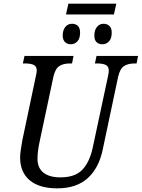

<svg xmlns="http://www.w3.org/2000/svg" viewBox="-20 -1020 775 1050"><path d="M90 -159Q90 -175 94 -203Q98 -231 102 -252L176 -603Q181 -625 181 -634Q181 -657 164.5 -665Q148 -673 117 -673H105L114 -714H382L374 -673H362Q326 -673 304 -658.5Q282 -644 272 -600L197 -247Q185 -192 185 -152Q185 -102 217.5 -76Q250 -50 310 -50Q391 -50 430.5 -92Q470 -134 487 -212L571 -605Q575 -623 575 -634Q575 -657 558.5 -665Q542 -673 511 -673H499L508 -714H735L727 -673H716Q680 -673 658 -658.5Q636 -644 626 -600L542 -203Q521 -101 459.5 -45.5Q398 10 293 10Q195 10 142.5 -34Q90 -78 90 -159ZM354 -1000H616L603 -941H341ZM323 -826Q323 -855 337 -872.5Q351 -890 374 -890Q394 -890 406 -878Q418 -866 418 -842Q418 -809 403 -793.5Q388 -778 368 -778Q347 -778 335 -790.5Q323 -803 323 -826ZM496 -826Q496 -855 510 -872.5Q524 -890 546 -890Q566 -890 578.5 -878Q591 -866 591 -842Q591 -809 576 -793.5Q561 -778 540 -778Q519 -778 507.5 -790Q496 -802 496 -826Z"/></svg>

Font: Noto Serif Narrow
Style: Italic
Weight: 400
Width: 4
Italic angle: -12°
Designer: Monotype Design Team
Foundry: Monotype Imaging Inc.
Version: Version 1.001